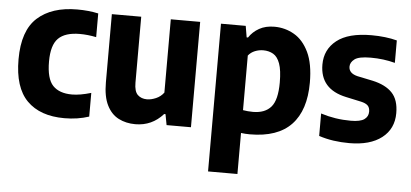

<svg xmlns="http://www.w3.org/2000/svg" viewBox="-52 -664 2125 993"><g transform="rotate(5 1011.0 -168.0)"><path d="M293.5 10.5Q167 10.5 99 -58Q31 -126.5 31 -272.5Q31 -421.5 105.2 -488.5Q179.5 -555.5 311.5 -555.5Q371 -555.5 421 -544.5V-421.5Q376.5 -430.5 336 -430.5Q259.5 -430.5 224.2 -395.2Q189 -360 189 -275Q189 -185.5 222.5 -150.2Q256 -115 322 -115Q363.5 -115 421 -132V-9Q362 10.5 293.5 10.5Z M661.5 9.5Q613 9.5 574.5 -10.2Q536 -30 513.8 -74.5Q491.5 -119 491.5 -193V-547H644V-204.5Q644 -159 662.5 -141.5Q681 -124 710.5 -124Q732 -124 756.8 -134.5Q781.5 -145 797.5 -166.5V-547H950V0H823.5L813 -56H806Q748 9.5 661.5 9.5Z M1058 220V-547H1186.5L1196.5 -488H1203.5Q1223.5 -518.5 1256.5 -537Q1289.5 -555.5 1335 -555.5Q1390.5 -555.5 1437.8 -528.2Q1485 -501 1513.8 -441Q1542.5 -381 1542.5 -283.5Q1542.5 -139.5 1471.5 -64.8Q1400.5 10 1256.5 10Q1244.5 10 1232.8 9.2Q1221 8.5 1210.5 7V220ZM1262.5 -107Q1324.5 -107 1356 -143.2Q1387.5 -179.5 1387.5 -270.5Q1387.5 -334 1375 -368.5Q1362.5 -403 1340 -416Q1317.5 -429 1288 -429Q1266.5 -429 1245.5 -420.8Q1224.5 -412.5 1210.5 -395V-111.5Q1221.5 -109.5 1235.8 -108.2Q1250 -107 1262.5 -107Z M1772.5 10.5Q1730 10.5 1690.2 4.8Q1650.5 -1 1614.5 -13V-129.5Q1689 -105.5 1770 -105.5Q1819.5 -105.5 1840.2 -120.2Q1861 -135 1861 -160.5Q1861 -181.5 1850 -192.2Q1839 -203 1814.5 -208.5L1735.5 -225.5Q1599 -254.5 1599 -382.5Q1599 -460.5 1659 -508Q1719 -555.5 1839 -555.5Q1876 -555.5 1909.8 -551.5Q1943.5 -547.5 1971.5 -540V-423.5Q1912 -439.5 1845 -439.5Q1783.5 -439.5 1761.5 -422.8Q1739.5 -406 1739.5 -384Q1739.5 -349 1785.5 -338L1865 -321.5Q1933 -306.5 1967.2 -270.2Q2001.5 -234 2001.5 -165Q2001.5 -83.5 1941 -36.5Q1880.5 10.5 1772.5 10.5Z"/></g></svg>

Font: Encode Sans SmCnd
Style: Bold
Weight: 700
Width: 4
Designer: Multiple Designers
Foundry: Impallari Type
Version: Version 3.002; ttfautohint (v1.8.3) -l 8 -r 50 -G 200 -x 14 